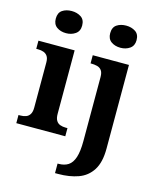

<svg xmlns="http://www.w3.org/2000/svg" viewBox="-143 -868 985 1205"><g transform="rotate(15 349.0 -265.0)"><path d="M16.6 0V-53H29Q49.3 -53 65.2 -59Q81.1 -64.9 90.5 -80.3Q100 -95.7 100 -124.1V-416.1Q100 -443.2 90.3 -457.4Q80.5 -471.7 64.6 -477.3Q48.7 -483 29 -483H16.8V-536H252V-123.9Q252 -95.8 261.3 -80.3Q270.5 -64.8 286.9 -58.9Q303.3 -53 323 -53H334.8V0ZM171.4 -626.1Q135.3 -626.1 110.6 -643.9Q86 -661.7 86 -698Q86 -736.5 110.6 -753.2Q135.3 -769.9 171.4 -769.9Q206 -769.9 231.7 -753.2Q257.4 -736.5 257.4 -698Q257.4 -661.7 231.7 -643.9Q206 -626.1 171.4 -626.1ZM332.4 240V177.9H339.5Q375.9 177.9 401.2 161.7Q426.4 145.5 439.4 106.4Q452.4 67.3 452.4 -0.3V-416.8Q452.4 -445.6 441.4 -459.8Q430.5 -474 412.6 -478.5Q394.6 -483 373.3 -483H369.7V-536H604.9V8Q604.9 97 572.4 148Q539.8 199 482.9 219.5Q426.1 240 352.6 240ZM525 -626.1Q488.8 -626.1 464.1 -643.9Q439.5 -661.7 439.5 -698Q439.5 -736.5 464.3 -753.2Q489 -769.9 525 -769.9Q559.5 -769.9 585.2 -753.2Q610.9 -736.5 610.9 -698Q610.9 -661.7 585.3 -643.9Q559.7 -626.1 525 -626.1Z"/></g></svg>

Font: Noto Serif Hebrew
Style: Regular
Weight: 400
Designer: Monotype Design Team
Foundry: Monotype Imaging Inc.
Version: Version 2.003